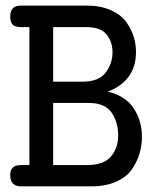

<svg xmlns="http://www.w3.org/2000/svg" viewBox="-20 -659 565 679"><path d="M16.1 -40Q16.1 -75.2 53.2 -75.2H84V-563H57.1Q31.2 -563 23.7 -573Q16.1 -583 16.1 -600.1Q16.1 -639.2 53.2 -639.2H287.1Q335.9 -639.2 372.1 -623Q408.2 -606.9 426.5 -581.1Q444.8 -555.2 452.9 -529.1Q460.9 -502.9 460.9 -475.1Q460.9 -374 361.8 -335Q423.8 -319.8 452.9 -275.9Q481.9 -231.9 481.9 -175.8Q481.9 -145 473.4 -116Q464.8 -86.9 446.5 -60.1Q428.2 -33.2 391.1 -16.6Q354 0 303.2 0H53.2Q16.1 -1 16.1 -40ZM168 -75.2H286.1Q347.2 -75.2 372.6 -105.7Q397.9 -136.2 397.9 -179.2Q397.9 -227.1 374.5 -261Q351.1 -294.9 293.9 -294.9H168ZM168 -370.1H271Q329.1 -370.1 353.5 -402.1Q377.9 -434.1 377.9 -474.1Q377.9 -511.2 356.9 -537.1Q335.9 -563 286.1 -563H168Z"/></svg>

Font: CMU Typewriter Text
Style: Bold
Weight: 700
Version: Version 0.7.0